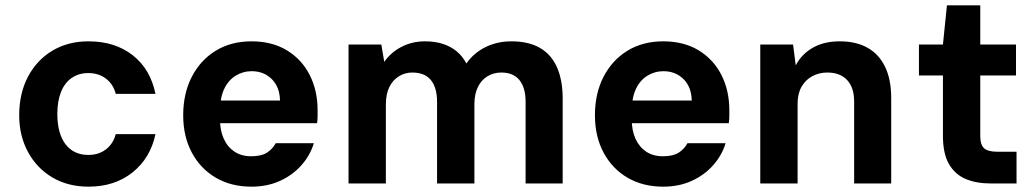

<svg xmlns="http://www.w3.org/2000/svg" viewBox="-20 -688 3883 720"><path d="M312 12Q235 12 176.5 -22.5Q118 -57 85 -118Q52 -179 52 -255Q52 -338 85 -400.5Q118 -463 176.5 -498Q235 -533 312 -533Q411 -533 477.5 -481Q544 -429 563 -336H414Q405 -372 377.5 -393Q350 -414 311 -414Q275 -414 248.5 -395.5Q222 -377 208.5 -342.5Q195 -308 195 -261Q195 -225 202.5 -196.5Q210 -168 225 -148Q240 -128 261.5 -117.5Q283 -107 311 -107Q338 -107 358.5 -116.5Q379 -126 393.5 -143.5Q408 -161 414 -185H563Q544 -95 477 -41.5Q410 12 312 12Z M923 12Q847 12 789.5 -21.5Q732 -55 699.5 -115.5Q667 -176 667 -256Q667 -337 699 -399.5Q731 -462 788.5 -497.5Q846 -533 923 -533Q1000 -533 1055.5 -499.5Q1111 -466 1141 -407.5Q1171 -349 1171 -274Q1171 -264 1171 -252Q1171 -240 1169 -226H767V-311H1030Q1029 -362 999 -391.5Q969 -421 924 -421Q891 -421 863.5 -404Q836 -387 820.5 -354Q805 -321 805 -270V-241Q805 -199 819 -168Q833 -137 859 -119.5Q885 -102 922 -102Q960 -102 981 -115.5Q1002 -129 1014 -151H1157Q1143 -105 1110 -68Q1077 -31 1029.5 -9.5Q982 12 923 12Z M1287 0V-521H1410L1421 -456Q1445 -491 1485 -512Q1525 -533 1574 -533Q1611 -533 1640.5 -523.5Q1670 -514 1692 -496Q1714 -478 1729 -450Q1757 -490 1801 -511.5Q1845 -533 1897 -533Q1963 -533 2005.5 -508Q2048 -483 2069 -435Q2090 -387 2090 -319V0H1951V-306Q1951 -359 1928 -387.5Q1905 -416 1860 -416Q1831 -416 1808 -402Q1785 -388 1772 -361.5Q1759 -335 1759 -297V0H1619V-306Q1619 -359 1596 -387.5Q1573 -416 1526 -416Q1499 -416 1476 -402Q1453 -388 1440 -361.5Q1427 -335 1427 -297V0Z M2467 12Q2391 12 2333.5 -21.5Q2276 -55 2243.5 -115.5Q2211 -176 2211 -256Q2211 -337 2243 -399.5Q2275 -462 2332.5 -497.5Q2390 -533 2467 -533Q2544 -533 2599.5 -499.5Q2655 -466 2685 -407.5Q2715 -349 2715 -274Q2715 -264 2715 -252Q2715 -240 2713 -226H2311V-311H2574Q2573 -362 2543 -391.5Q2513 -421 2468 -421Q2435 -421 2407.5 -404Q2380 -387 2364.5 -354Q2349 -321 2349 -270V-241Q2349 -199 2363 -168Q2377 -137 2403 -119.5Q2429 -102 2466 -102Q2504 -102 2525 -115.5Q2546 -129 2558 -151H2701Q2687 -105 2654 -68Q2621 -31 2573.5 -9.5Q2526 12 2467 12Z M2831 0V-521H2954L2964 -443Q2986 -485 3028 -509Q3070 -533 3129 -533Q3191 -533 3234 -508.5Q3277 -484 3299.5 -436.5Q3322 -389 3322 -321V0H3183V-308Q3183 -359 3157 -387.5Q3131 -416 3082 -416Q3052 -416 3026.5 -402.5Q3001 -389 2986 -363Q2971 -337 2971 -300V0Z M3695 0Q3641 0 3601 -17Q3561 -34 3538.5 -73Q3516 -112 3516 -179V-405H3426V-521H3516L3531 -668H3656V-521H3790V-405H3656V-178Q3656 -145 3670.5 -132Q3685 -119 3720 -119H3792V0Z"/></svg>

Font: DM Sans 10pt ExtraBold
Style: Regular
Weight: 800
Version: Version 4.004;gftools[0.9.30]